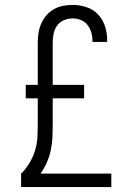

<svg xmlns="http://www.w3.org/2000/svg" viewBox="-20 -763 540 783"><path d="M66 0V-55Q86 -74 100.5 -98.5Q115 -123 123 -149.5Q131 -176 132.5 -203.5Q134 -231 134 -259V-362H85V-417H134V-589Q134 -609 137 -628.5Q140 -648 148 -666.5Q156 -685 169 -700Q182 -715 199 -725Q216 -735 236 -739Q256 -743 276 -743Q304 -743 332 -734Q360 -725 379.5 -704.5Q399 -684 408 -656.5Q417 -629 417 -601Q417 -598 417 -596Q417 -594 417 -592H357Q357 -594 357 -595Q357 -596 357 -598Q357 -615 352 -631.5Q347 -648 336.5 -661.5Q326 -675 309.5 -681.5Q293 -688 276 -688Q258 -688 240.5 -680.5Q223 -673 212.5 -658Q202 -643 198.5 -625Q195 -607 195 -589V-417H323V-362H195V-259Q195 -232 194 -205.5Q193 -179 187.5 -152.5Q182 -126 171.5 -101.5Q161 -77 145 -55H434V0Z"/></svg>

Font: Iosevka Term Light
Style: Regular
Weight: 300
Monospace: yes
Designer: Belleve Invis
Foundry: Belleve Invis
Version: Version 9.0.1; ttfautohint (v1.8.3)